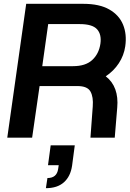

<svg xmlns="http://www.w3.org/2000/svg" viewBox="-20 -720 680 1004"><path d="M18 0 117 -700H416Q500 -700 551.5 -670.5Q603 -641 623.5 -591Q644 -541 635 -478Q628 -430 601.5 -389.5Q575 -349 533 -321Q568 -294 583 -252.5Q598 -211 593 -157L580 0H453L465 -163Q469 -213 453 -241.5Q437 -270 385 -270H187L148 0ZM201 -374H362Q427 -374 462 -406Q497 -438 505 -491Q512 -540 487.5 -567Q463 -594 397 -594H232ZM220 264 228 211Q277 211 284 164L287 144H231L245 40H371L357 146Q349 202 314.5 233Q280 264 220 264Z"/></svg>

Font: Host Grotesk
Style: Bold Italic
Weight: 700
Italic angle: -8°
Designer: Doğukan Karapınar
Foundry: Element Type
Version: Version 1.003; ttfautohint (v1.8.4.7-5d5b)